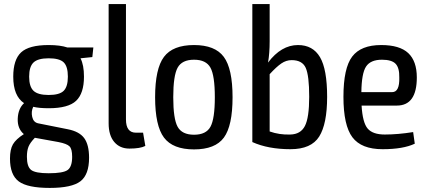

<svg xmlns="http://www.w3.org/2000/svg" viewBox="-20 -720 2101 942"><path d="M433 -440 375 -434Q392 -401 392 -344Q392 -262 353.5 -225.5Q315 -189 219 -189Q172 -189 143 -196Q132 -173 138 -146.5Q144 -120 167 -115L312 -86Q369 -75 393 -42.5Q417 -10 417 54Q417 137 374.5 169.5Q332 202 224 202Q115 202 72 170Q29 138 29 58Q29 13 43.5 -12Q58 -37 97 -62Q65 -89 67 -138Q69 -187 98 -214Q45 -249 45 -344Q45 -427 83.5 -463Q122 -499 219 -499Q275 -499 311 -487H438ZM313 -344Q313 -394 292.5 -414Q272 -434 219 -434Q166 -434 144.5 -413.5Q123 -393 123 -344Q123 -295 144.5 -274.5Q166 -254 219 -254Q272 -254 292.5 -274.5Q313 -295 313 -344ZM334 49Q334 11 321 -2Q308 -15 267 -23L151 -44Q127 -19 119.5 0.5Q112 20 112 49Q112 98 133 114Q154 130 219 130Q290 130 312 114Q334 98 334 49Z M598 -700V-134Q598 -69 647 -69H682L693 -4Q668 9 615 9Q568 9 540.5 -23.5Q513 -56 513 -115V-700Z M932 -499Q1035 -499 1078 -441Q1121 -383 1121 -243Q1121 -103 1078.5 -45Q1036 13 932 13Q828 13 784.5 -45Q741 -103 741 -243Q741 -383 784.5 -441Q828 -499 932 -499ZM1012.5 -388Q991 -427 932 -427Q873 -427 851.5 -388Q830 -349 830 -243Q830 -137 851.5 -98Q873 -59 932 -59Q991 -59 1012.5 -98Q1034 -137 1034 -243Q1034 -349 1012.5 -388Z M1442 -499Q1515 -499 1550 -439.5Q1585 -380 1585 -245Q1585 -112 1546 -50Q1507 12 1405 12Q1296 12 1218 -23V-700H1303V-518Q1303 -458 1295 -413Q1360 -499 1442 -499ZM1404 -60Q1455 -61 1476 -102Q1497 -143 1497 -245Q1497 -349 1480 -387Q1463 -425 1411 -425Q1384 -425 1360 -408.5Q1336 -392 1303 -356V-75Q1351 -58 1404 -60Z M1868 -60Q1932 -60 2007 -72L2015 -15Q1958 12 1857 12Q1753 12 1709 -46.5Q1665 -105 1665 -245Q1665 -386 1708 -442.5Q1751 -499 1850 -499Q1941 -499 1983 -459.5Q2025 -420 2025 -340Q2025 -202 1927 -202H1754Q1759 -118 1784 -89Q1809 -60 1868 -60ZM1854 -427Q1798 -427 1776 -393.5Q1754 -360 1753 -268H1904Q1941 -268 1939 -340Q1940 -387 1921 -407Q1902 -427 1854 -427Z"/></svg>

Font: exo2condensed_r
Style: Regular
Weight: 400
Width: 3
Designer: Natanael Gama
Version: Version 1.001;PS 001.001;hotconv 1.0.70;makeotf.lib2.5.58329